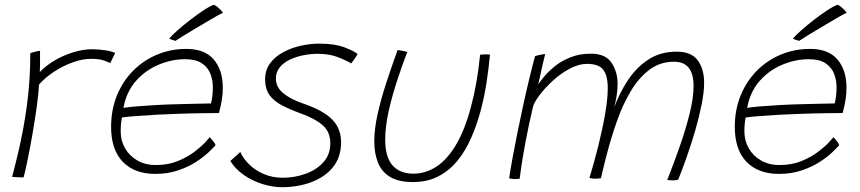

<svg xmlns="http://www.w3.org/2000/svg" viewBox="-20 -739 3589 801"><path d="M146 -438.5Q172.5 -466 209.2 -487.5Q246 -509 286.8 -521.2Q327.5 -533.5 364 -533.5Q392 -533.5 419.5 -529.2Q447 -525 460.5 -518L440 -476Q429 -481.5 410.5 -487.5Q392 -493.5 359.5 -493.5Q323.5 -493.5 283 -478.8Q242.5 -464 205.5 -439.8Q168.5 -415.5 143 -386.5Q140.5 -345.5 132.8 -290Q125 -234.5 115 -177.2Q105 -120 95.2 -72.2Q85.5 -24.5 78.5 1Q71 1 55.2 0.5Q39.5 0 30.5 -1Q44 -52 55.8 -102Q67.5 -152 76.8 -202Q86 -252 92.8 -303.2Q99.5 -354.5 103 -407.5Q106.5 -460.5 106.5 -517Q110 -518.5 117.8 -520.8Q125.5 -523 134 -525Q142.5 -527 147 -527Q147 -508 147 -481Q147 -454 146 -438.5Z M879 -133Q869.5 -122 848.5 -102.2Q827.5 -82.5 795.8 -62.2Q764 -42 721.8 -27.8Q679.5 -13.5 627.5 -13.5Q541 -13.5 492.2 -64Q443.5 -114.5 443.5 -209.5Q443.5 -281 467.8 -340.5Q492 -400 535 -443.5Q578 -487 635 -511Q692 -535 758 -535Q834 -535 871.8 -490.8Q909.5 -446.5 909.5 -373Q909.5 -348 905.5 -322.8Q901.5 -297.5 893.5 -267.5Q890 -267.5 872.8 -267.2Q855.5 -267 829.5 -266.8Q803.5 -266.5 773.8 -265.8Q744 -265 715.5 -264Q679.5 -263 634.5 -260.5Q589.5 -258 549.5 -255Q509.5 -252 489 -249Q483.5 -225.5 483.5 -190.5Q483.5 -152.5 501.5 -120.8Q519.5 -89 552.5 -69.8Q585.5 -50.5 630.5 -50.5Q681 -50.5 721.5 -67Q762 -83.5 791.2 -105.8Q820.5 -128 836.8 -146Q853 -164 855 -166.5Q857.5 -164 861.2 -159.8Q865 -155.5 869 -150.5Q873 -145.5 875.8 -141Q878.5 -136.5 879 -133ZM495 -289Q512 -292 547.8 -295Q583.5 -298 631 -300.8Q678.5 -303.5 730 -304.5Q760.5 -305.5 789.2 -306Q818 -306.5 837.8 -307Q857.5 -307.5 860 -307.5Q864 -321 866 -339.5Q868 -358 868 -375.5Q868 -405 857.5 -431.8Q847 -458.5 821.8 -475.2Q796.5 -492 752 -492Q697.5 -492 642.8 -469.5Q588 -447 547.8 -402Q507.5 -357 495 -289ZM872.5 -719Q879 -716.5 886 -711Q893 -705.5 899.5 -698.8Q906 -692 910 -685.5Q902.5 -682.5 882.5 -671.2Q862.5 -660 836.5 -644.5Q810.5 -629 784.5 -613.5Q758.5 -598 738.8 -585.8Q719 -573.5 712 -568.5Q709.5 -569.5 705.8 -570.5Q702 -571.5 698.2 -572.8Q694.5 -574 691.2 -575.5Q688 -577 686 -578Q696.5 -591 721 -612.8Q745.5 -634.5 775 -657.2Q804.5 -680 831 -697.2Q857.5 -714.5 872.5 -719Z M1156.5 42Q1117.5 42 1075.5 29Q1033.5 16 997.5 -8.8Q961.5 -33.5 941 -67.5Q946 -72 951.8 -77.2Q957.5 -82.5 963.5 -87.8Q969.5 -93 974.5 -97.5Q979.5 -102 982.5 -105Q994.5 -77.5 1019.8 -52.8Q1045 -28 1080.8 -12.8Q1116.5 2.5 1159.5 2.5Q1209 2.5 1254.5 -13.8Q1300 -30 1329 -62Q1358 -94 1358 -141.5Q1358 -188 1327.5 -215.5Q1297 -243 1238 -264.5Q1190 -282 1156 -299.8Q1122 -317.5 1104 -343Q1086 -368.5 1086 -408Q1086 -447 1106.8 -475Q1127.5 -503 1161.5 -521.2Q1195.5 -539.5 1235 -548.2Q1274.5 -557 1312 -557Q1376 -557 1416.2 -541.8Q1456.5 -526.5 1472 -513.5Q1468 -506.5 1462.8 -498.8Q1457.5 -491 1453 -484.8Q1448.5 -478.5 1445 -474.5Q1421.5 -488.5 1387 -501.5Q1352.5 -514.5 1305 -514.5Q1277.5 -514.5 1247.2 -508.8Q1217 -503 1190.5 -490.8Q1164 -478.5 1147.5 -458.8Q1131 -439 1131 -411Q1131 -375 1162.2 -349.8Q1193.5 -324.5 1245 -307Q1302 -287.5 1336.8 -264.2Q1371.5 -241 1387.2 -212Q1403 -183 1403 -146.5Q1403 -83 1368.8 -41.2Q1334.5 0.5 1278.2 21.2Q1222 42 1156.5 42Z M1983 -510.5Q1985.5 -511 1991 -511.5Q1996.5 -512 2002.5 -512Q2008 -512 2015 -512Q2022 -512 2024 -511.5Q2019 -454.5 2009.8 -394.5Q2000.5 -334.5 1985 -276.5Q1969 -216.5 1945.2 -162.8Q1921.5 -109 1887.8 -67.8Q1854 -26.5 1808.2 -3Q1762.5 20.5 1702.5 20.5Q1642.5 20.5 1607.2 -1Q1572 -22.5 1556.8 -60.8Q1541.5 -99 1541.5 -148.5Q1541.5 -201.5 1555.5 -264Q1569.5 -326.5 1591.8 -394.2Q1614 -462 1638.5 -530Q1643 -529.5 1648.5 -528.8Q1654 -528 1659 -527Q1664.5 -526 1669.2 -524.8Q1674 -523.5 1679 -522Q1655.5 -461 1634.5 -395.8Q1613.5 -330.5 1600.2 -269.2Q1587 -208 1587 -157.5Q1587 -83 1617.8 -48.8Q1648.5 -14.5 1704.5 -14.5Q1755.5 -14.5 1800.2 -43.5Q1845 -72.5 1881.8 -133.8Q1918.5 -195 1944.5 -292Q1957 -338 1966.8 -392.5Q1976.5 -447 1983 -510.5Z M2104 5Q2110 -35 2119 -84Q2128 -133 2139 -187Q2150 -241 2162 -296.5Q2174 -352 2186.8 -405Q2199.5 -458 2212 -504.5Q2215.5 -506 2221.2 -507.5Q2227 -509 2233.2 -510.2Q2239.5 -511.5 2245.2 -512.5Q2251 -513.5 2254.5 -513.5Q2252.5 -506 2248.2 -488Q2244 -470 2239.2 -449Q2234.5 -428 2230.8 -410.5Q2227 -393 2225.5 -387Q2233 -399 2250.5 -420Q2268 -441 2295.2 -463Q2322.5 -485 2360 -500Q2397.5 -515 2445.5 -515Q2506 -515 2531.2 -477.2Q2556.5 -439.5 2556.5 -389Q2556.5 -364.5 2552.5 -339.2Q2548.5 -314 2542 -290.5Q2564 -350 2598.8 -403.2Q2633.5 -456.5 2684 -490Q2734.5 -523.5 2803 -523.5Q2864 -523.5 2890.8 -487.5Q2917.5 -451.5 2917.5 -394Q2917.5 -354.5 2907.2 -303.2Q2897 -252 2880.8 -196Q2864.5 -140 2845.8 -86.5Q2827 -33 2809.5 10.5Q2804 12 2798.2 12.8Q2792.5 13.5 2786.5 13.5Q2782 13.5 2775.8 13Q2769.5 12.5 2763.5 12Q2790.5 -56 2815.8 -128Q2841 -200 2857.2 -265.8Q2873.5 -331.5 2873.5 -380.5Q2873.5 -481.5 2792 -481.5Q2733.5 -481.5 2689 -447.8Q2644.5 -414 2611.2 -358.2Q2578 -302.5 2554 -234.2Q2530 -166 2512 -97Q2505.5 -72.5 2499 -46.2Q2492.5 -20 2487 4.5Q2481.5 5 2475.2 5.8Q2469 6.5 2464 6.5Q2458.5 6.5 2451.2 5.8Q2444 5 2439 3.5Q2459 -61.5 2476.2 -131Q2493.5 -200.5 2504.5 -263.5Q2515.5 -326.5 2515.5 -371Q2515.5 -424 2496.5 -448.2Q2477.5 -472.5 2430 -472.5Q2393.5 -472.5 2355 -451.5Q2316.5 -430.5 2283.2 -399.5Q2250 -368.5 2228 -338.2Q2206 -308 2202.5 -289Q2184 -209 2172.5 -147.2Q2161 -85.5 2155.2 -46.2Q2149.5 -7 2148 6.5Q2144.5 7 2138.2 7.5Q2132 8 2127.5 8Q2121 8 2115.2 7.2Q2109.5 6.5 2104 5Z M3481 -133Q3471.5 -122 3450.5 -102.2Q3429.5 -82.5 3397.8 -62.2Q3366 -42 3323.8 -27.8Q3281.5 -13.5 3229.5 -13.5Q3143 -13.5 3094.2 -64Q3045.5 -114.5 3045.5 -209.5Q3045.5 -281 3069.8 -340.5Q3094 -400 3137 -443.5Q3180 -487 3237 -511Q3294 -535 3360 -535Q3436 -535 3473.8 -490.8Q3511.5 -446.5 3511.5 -373Q3511.5 -348 3507.5 -322.8Q3503.5 -297.5 3495.5 -267.5Q3492 -267.5 3474.8 -267.2Q3457.5 -267 3431.5 -266.8Q3405.5 -266.5 3375.8 -265.8Q3346 -265 3317.5 -264Q3281.5 -263 3236.5 -260.5Q3191.5 -258 3151.5 -255Q3111.5 -252 3091 -249Q3085.5 -225.5 3085.5 -190.5Q3085.5 -152.5 3103.5 -120.8Q3121.5 -89 3154.5 -69.8Q3187.5 -50.5 3232.5 -50.5Q3283 -50.5 3323.5 -67Q3364 -83.5 3393.2 -105.8Q3422.5 -128 3438.8 -146Q3455 -164 3457 -166.5Q3459.5 -164 3463.2 -159.8Q3467 -155.5 3471 -150.5Q3475 -145.5 3477.8 -141Q3480.5 -136.5 3481 -133ZM3097 -289Q3114 -292 3149.8 -295Q3185.5 -298 3233 -300.8Q3280.5 -303.5 3332 -304.5Q3362.5 -305.5 3391.2 -306Q3420 -306.5 3439.8 -307Q3459.5 -307.5 3462 -307.5Q3466 -321 3468 -339.5Q3470 -358 3470 -375.5Q3470 -405 3459.5 -431.8Q3449 -458.5 3423.8 -475.2Q3398.5 -492 3354 -492Q3299.5 -492 3244.8 -469.5Q3190 -447 3149.8 -402Q3109.5 -357 3097 -289ZM3474.5 -719Q3481 -716.5 3488 -711Q3495 -705.5 3501.5 -698.8Q3508 -692 3512 -685.5Q3504.5 -682.5 3484.5 -671.2Q3464.5 -660 3438.5 -644.5Q3412.5 -629 3386.5 -613.5Q3360.5 -598 3340.8 -585.8Q3321 -573.5 3314 -568.5Q3311.5 -569.5 3307.8 -570.5Q3304 -571.5 3300.2 -572.8Q3296.5 -574 3293.2 -575.5Q3290 -577 3288 -578Q3298.5 -591 3323 -612.8Q3347.5 -634.5 3377 -657.2Q3406.5 -680 3433 -697.2Q3459.5 -714.5 3474.5 -719Z"/></svg>

Font: Grandstander Thin
Style: Italic
Weight: 100
Italic angle: -15°
Designer: Tyler Finck
Foundry: Etcetera Type Co
Version: Version 1.200